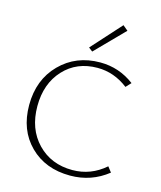

<svg xmlns="http://www.w3.org/2000/svg" viewBox="-131 -998 919 1098"><g transform="rotate(15 328.5 -449.0)"><path d="M328 -712 305 -730 462 -904 492 -879ZM389 6Q242 6 150.5 -85Q59 -176 59 -324Q59 -474 153 -569Q247 -664 390 -664Q502 -664 592 -596L564 -566Q481 -630 383 -630Q260 -630 183 -546.5Q106 -463 106 -330Q106 -195 186.5 -111.5Q267 -28 393 -28Q502 -28 587 -102L611 -71Q514 6 389 6Z"/></g></svg>

Font: EauTest Light
Style: Regular
Weight: 300
Designer: Christian Thalmann (Catharsis Fonts)
Version: Version 0.001;PS 000.001;hotconv 1.0.88;makeotf.lib2.5.64775